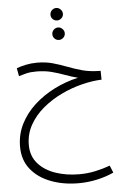

<svg xmlns="http://www.w3.org/2000/svg" viewBox="-67 -849 764 1167"><g transform="rotate(-5 315.0 -265.5)"><path d="M365 271Q271 271 194.5 241.5Q118 212 73.5 156Q29 100 29 19Q29 -55 60.5 -118Q92 -181 146.5 -231Q201 -281 270.5 -316Q340 -351 416 -368Q377 -378 339.5 -392Q302 -406 260 -417Q218 -428 167 -428Q130 -428 105 -421.5Q80 -415 60 -409L51 -458Q74 -467 107 -474Q140 -481 176 -481Q228 -481 271 -469Q314 -457 355.5 -441Q397 -425 443 -412Q489 -399 548 -398H557L558 -344Q502 -342 437.5 -326Q373 -310 310.5 -280Q248 -250 196.5 -207Q145 -164 114 -108.5Q83 -53 83 13Q83 81 123 126.5Q163 172 229 194.5Q295 217 373 217Q426 217 473.5 206.5Q521 196 562 181L580 225Q532 247 477 259Q422 271 365 271ZM321 -726Q305 -726 294 -737Q283 -748 283 -763Q283 -779 294 -790.5Q305 -802 321 -802Q336 -802 347.5 -790.5Q359 -779 359 -763Q359 -748 347.5 -737Q336 -726 321 -726ZM322 -607Q306 -607 295 -618Q284 -629 284 -645Q284 -660 295 -671.5Q306 -683 322 -683Q337 -683 348.5 -671.5Q360 -660 360 -645Q360 -629 348.5 -618Q337 -607 322 -607Z"/></g></svg>

Font: Noto Sans Arabic UI Lt
Style: Regular
Weight: 300
Designer: Monotype Design Team, Nadine Chahine and Nizar Qandah
Foundry: Monotype Imaging Inc.
Version: Version 2.010; ttfautohint (v1.8.4.7-5d5b)